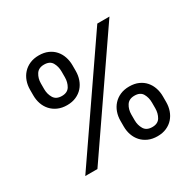

<svg xmlns="http://www.w3.org/2000/svg" viewBox="-160 -917 1131 1108"><g transform="rotate(-30 406.0 -363.5)"><path d="M83.8 -552.6V-590.9Q83.8 -620.7 93.2 -647.2Q102.6 -673.7 120.7 -693.7Q138.8 -713.8 165.3 -725.5Q191.8 -737.2 225.9 -737.2Q260.7 -737.2 286.9 -725.5Q313.2 -713.8 330.8 -693.7Q348.4 -673.7 357.4 -647.2Q366.5 -620.7 366.5 -590.9V-552.6Q366.5 -522.7 357.2 -496.3Q348 -469.8 330.3 -449.8Q312.5 -429.7 286.2 -418Q259.9 -406.2 225.9 -406.2Q191.4 -406.2 165 -418Q138.5 -429.7 120.4 -449.8Q102.3 -469.8 93 -496.3Q83.8 -522.7 83.8 -552.6ZM446 -136.4V-174.7Q446 -204.5 455.4 -231Q464.8 -257.5 483 -277.5Q501.1 -297.6 527.5 -309.3Q554 -321 588.1 -321Q622.9 -321 649.1 -309.3Q675.4 -297.6 693 -277.5Q710.6 -257.5 719.6 -231Q728.7 -204.5 728.7 -174.7V-136.4Q728.7 -106.5 719.5 -80.1Q710.2 -53.6 692.5 -33.6Q674.7 -13.5 648.4 -1.8Q622.2 9.9 588.1 9.9Q553.6 9.9 527.2 -1.8Q500.7 -13.5 482.6 -33.6Q464.5 -53.6 455.3 -80.1Q446 -106.5 446 -136.4ZM110.8 0 610.8 -727.3H691.8L191.8 0ZM534.1 -77.4Q549.7 -51.1 588.1 -51.1Q625.4 -51.1 641 -77.4Q656.2 -103.3 656.2 -136.4V-174.7Q656.2 -208.1 641.3 -234Q626.4 -259.9 588.1 -259.9Q551.1 -259.9 534.8 -234Q518.5 -208.1 518.5 -174.7V-136.4Q518.5 -103.7 534.1 -77.4ZM156.2 -552.6Q156.2 -519.9 171.9 -493.6Q187.5 -467.3 225.9 -467.3Q263.1 -467.3 278.8 -493.6Q294 -519.5 294 -552.6V-590.9Q294 -624.3 279.1 -650.2Q264.2 -676.1 225.9 -676.1Q188.9 -676.1 172.6 -650.2Q156.2 -624.3 156.2 -590.9Z"/></g></svg>

Font: Inter P
Style: Regular
Weight: 400
Designer: Rasmus Andersson
Foundry: rsms
Version: Version 3.018;git-588b23468